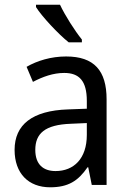

<svg xmlns="http://www.w3.org/2000/svg" viewBox="-20 -786 548 816"><path d="M235 -766H133V-756C157 -717 228 -641 272 -606H328V-618C298 -655 256 -721 235 -766ZM261 -546C197 -546 138 -528 93 -502L120 -438C162 -460 206 -476 253 -476C316 -476 349 -443 349 -357V-324L269 -321C117 -316 42 -256 42 -149C42 -49 101 10 193 10C270 10 312 -17 352 -75H355L370 0H433V-364C433 -486 380 -546 261 -546ZM281 -260 349 -263V-213C349 -111 293 -59 216 -59C164 -59 130 -87 130 -149C130 -218 170 -256 281 -260Z"/></svg>

Font: Noto Sans Gurmukhi UI SemiCondensed
Style: Regular
Weight: 400
Width: 4
Designer: Jelle Bosma - Monotype Design Team
Foundry: Monotype Imaging Inc.
Version: Version 2.004